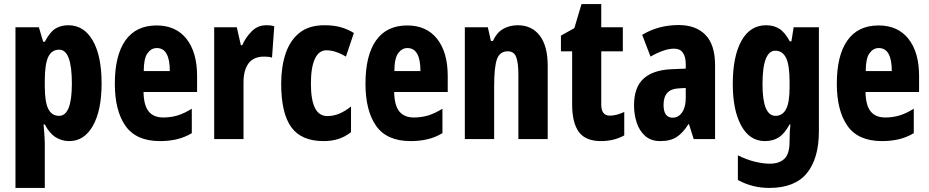

<svg xmlns="http://www.w3.org/2000/svg" viewBox="-20 -683 4562 943"><path d="M316 -559Q392 -559 435.5 -484Q479 -409 479 -273Q479 -141 436.5 -65.5Q394 10 320 10Q283 10 252.5 -9.5Q222 -29 200 -72H194Q197 -37 198.5 -14Q200 9 200 22V240H56V-549H171L192 -478H200Q226 -527 253 -543Q280 -559 316 -559ZM271 -439Q234 -439 217 -403.5Q200 -368 200 -287V-258Q200 -183 217 -148.5Q234 -114 270 -114Q333 -114 333 -272Q333 -439 271 -439Z M749 -558Q844 -558 896 -492Q948 -426 948 -310V-231H685Q686 -166 710 -136Q734 -106 782 -106Q819 -106 852 -116Q885 -126 922 -149V-29Q887 -8 848.5 1Q810 10 766 10Q649 10 596.5 -64.5Q544 -139 544 -272Q544 -411 596 -484.5Q648 -558 749 -558ZM750 -447Q723 -447 704.5 -421.5Q686 -396 686 -334H814Q814 -447 750 -447Z M1287 -559Q1295 -559 1304 -558.5Q1313 -558 1327 -554L1316 -400Q1308 -403 1297.5 -404Q1287 -405 1278 -405Q1225 -405 1200.5 -371.5Q1176 -338 1176 -279V0H1032V-549H1143L1163 -461H1170Q1185 -497 1215 -528Q1245 -559 1287 -559Z M1569 10Q1460 10 1410.5 -58.5Q1361 -127 1361 -272Q1361 -354 1382.5 -419Q1404 -484 1450.5 -521.5Q1497 -559 1573 -559Q1621 -559 1655 -549Q1689 -539 1718 -521L1679 -405Q1627 -436 1583 -436Q1546 -436 1526.5 -394Q1507 -352 1507 -272Q1507 -113 1587 -113Q1619 -113 1647 -125Q1675 -137 1704 -160V-34Q1675 -11 1642 -0.5Q1609 10 1569 10Z M1980 -558Q2075 -558 2127 -492Q2179 -426 2179 -310V-231H1916Q1917 -166 1941 -136Q1965 -106 2013 -106Q2050 -106 2083 -116Q2116 -126 2153 -149V-29Q2118 -8 2079.5 1Q2041 10 1997 10Q1880 10 1827.5 -64.5Q1775 -139 1775 -272Q1775 -411 1827 -484.5Q1879 -558 1980 -558ZM1981 -447Q1954 -447 1935.5 -421.5Q1917 -396 1917 -334H2045Q2045 -447 1981 -447Z M2523 -559Q2592 -559 2631 -508Q2670 -457 2670 -361V0H2526V-317Q2526 -373 2515.5 -402Q2505 -431 2474 -431Q2435 -431 2421 -393Q2407 -355 2407 -259V0H2263V-549H2376L2391 -482H2401Q2419 -522 2450.5 -540.5Q2482 -559 2523 -559Z M2975 -115Q2991 -115 3008.5 -119.5Q3026 -124 3046 -133V-18Q2995 10 2932 10Q2856 10 2823 -35Q2790 -80 2790 -171V-431H2735V-508L2801 -545L2836 -663H2933V-549H3039V-431H2933V-170Q2933 -115 2975 -115Z M3313 -560Q3398 -560 3445 -511.5Q3492 -463 3492 -363V0H3387L3364 -73H3361Q3335 -31 3304 -10.5Q3273 10 3223 10Q3177 10 3148.5 -15.5Q3120 -41 3107 -81Q3094 -121 3094 -166Q3094 -254 3140.5 -296.5Q3187 -339 3277 -343L3348 -346V-368Q3348 -404 3334 -424Q3320 -444 3291 -444Q3243 -444 3175 -405L3134 -512Q3214 -560 3313 -560ZM3314 -249Q3239 -246 3239 -168Q3239 -105 3284 -105Q3312 -105 3330 -131Q3348 -157 3348 -201V-251Z M3743 -559Q3779 -559 3806.5 -542.5Q3834 -526 3859 -480H3867L3878 -549H4002V-39Q4002 95 3943 167.5Q3884 240 3758 240Q3675 240 3604 201V80Q3649 102 3689 111.5Q3729 121 3761 121Q3807 121 3832.5 97Q3858 73 3858 11V5Q3858 -36 3862 -72H3858Q3833 -26 3804.5 -8Q3776 10 3737 10Q3662 10 3620.5 -66Q3579 -142 3579 -270Q3579 -406 3621.5 -482.5Q3664 -559 3743 -559ZM3788 -434Q3757 -434 3741 -393.5Q3725 -353 3725 -269Q3725 -114 3789 -114Q3823 -114 3840.5 -146.5Q3858 -179 3858 -254V-280Q3858 -364 3840.5 -399Q3823 -434 3788 -434Z M4295 -558Q4390 -558 4442 -492Q4494 -426 4494 -310V-231H4231Q4232 -166 4256 -136Q4280 -106 4328 -106Q4365 -106 4398 -116Q4431 -126 4468 -149V-29Q4433 -8 4394.5 1Q4356 10 4312 10Q4195 10 4142.5 -64.5Q4090 -139 4090 -272Q4090 -411 4142 -484.5Q4194 -558 4295 -558ZM4296 -447Q4269 -447 4250.5 -421.5Q4232 -396 4232 -334H4360Q4360 -447 4296 -447Z"/></svg>

Font: Noto Sans Telugu ExtraCondensed ExtraBold
Style: Regular
Weight: 800
Width: 2
Designer: Jelle Bosma - Monotype Design Team
Foundry: Monotype Imaging Inc.
Version: Version 2.005; ttfautohint (v1.8.4.7-5d5b)